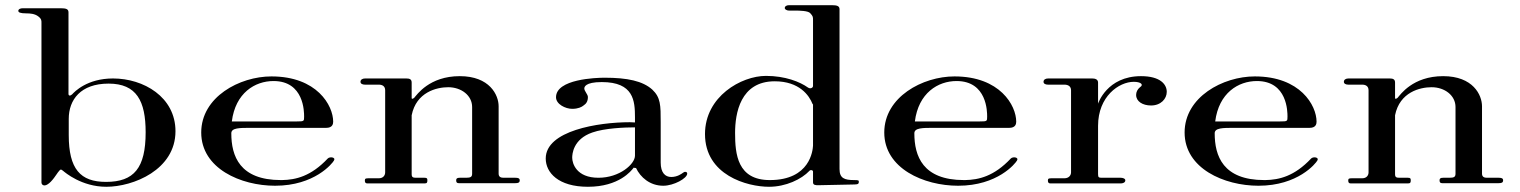

<svg xmlns="http://www.w3.org/2000/svg" viewBox="-20 -706 5851 739"><path d="M388.1 -5.9C289.1 -5.9 244.6 -55.4 244.6 -186.1V-248.5C244.6 -321.8 290.1 -384.2 398 -384.2C505.9 -384.2 540.6 -316.8 540.6 -197C540.6 -59.4 496 -5.9 388.1 -5.9ZM389.1 12.9C493.1 12.9 655.4 -52.5 655.4 -201C655.4 -332.7 532.7 -404 414.9 -404C315.8 -404 267.3 -353.5 257.4 -342.6C249.5 -335.6 243.6 -337.6 243.6 -344.6V-658.4C243.6 -671.3 234.7 -674.3 211.9 -674.3H68.3C57.4 -674.3 50.5 -670.3 50.5 -664.4C50.5 -658.4 57.4 -654.5 82.2 -654.5C95 -654.5 113.9 -653.5 127.7 -642.6C140.6 -632.7 139.6 -625.7 139.6 -616.8V-4C139.6 5.9 149.5 11.9 162.4 4C180.2 -5.9 199 -37.6 203 -42.6C212.9 -54.5 212.9 -56.4 222.8 -48.5C229.7 -42.6 294.1 12.9 389.1 12.9Z M872.3 -238.6C886.2 -348.5 961.4 -394.1 1032.7 -394.1C1150.5 -394.1 1150.5 -275.2 1150.5 -257.4C1150.5 -239.6 1150.5 -238.6 1122.8 -238.6ZM1038.7 8.9C1191.1 8.9 1259.4 -77.2 1265.4 -88.1C1273.3 -101 1249.5 -104 1241.6 -96C1177.3 -27.7 1118.9 -13.9 1065.4 -12.9H1061.4C902 -12.9 870.3 -105.9 870.3 -193.1C870.3 -213.9 902 -213.9 943.6 -213.9H1235.7C1259.4 -213.9 1262.4 -228.7 1262.4 -237.6C1262.4 -300 1200 -411.9 1024.8 -411.9C902 -411.9 754.5 -332.7 754.5 -196C754.5 -57.4 907 8.9 1038.7 8.9Z M1394.2 0H1614C1623.9 0 1624.9 -4 1624.9 -11.9C1624.9 -18.8 1623.9 -21.8 1614 -21.8H1583.3C1570.5 -21.8 1564.5 -22.8 1564.5 -35.6V-262.4C1582.3 -351.5 1660.6 -370.3 1705.1 -370.3C1755.6 -370.3 1797.2 -338.6 1797.2 -294.1V-37.6C1797.2 -24.8 1791.3 -21.8 1773.4 -21.8H1749.7C1738.8 -21.8 1735.8 -18.8 1735.8 -11.9C1735.8 -4 1738.8 -1 1745.7 -1H1963.5C1974.4 -1 1980.4 -3 1980.4 -11.9C1980.4 -19.8 1974.4 -21.8 1963.5 -21.8H1918C1908.1 -21.8 1899.2 -24.8 1899.2 -37.6V-297C1899.2 -340.6 1864.5 -412.9 1749.7 -412.9C1631.9 -412.9 1584.3 -340.6 1574.4 -329.7C1568.5 -324.8 1565.5 -324.8 1564.5 -327.7V-388.1C1564.5 -401 1556.6 -404 1543.7 -404H1385.3C1374.4 -404 1367.5 -399 1367.5 -391.1C1367.5 -384.2 1374.4 -380.2 1384.3 -380.2H1437.8C1451.7 -380.2 1462.5 -374.3 1462.5 -358.4V-42.6C1462.5 -31.7 1455.6 -19.8 1437.8 -19.8H1398.2C1388.3 -19.8 1384.3 -18.8 1384.3 -11.9C1384.3 -4 1386.3 0 1394.2 0Z M2283.4 -21.8C2198.3 -21.8 2182.4 -77.2 2182.4 -99C2182.4 -111.9 2185.4 -170.3 2259.7 -196C2307.2 -212.9 2386.4 -215.8 2424 -215.8V-106.9C2424 -74.3 2364.6 -21.8 2283.4 -21.8ZM2120.1 -331.7C2120.1 -304.9 2156.3 -287.1 2182.4 -287.1C2205.2 -287.1 2219.1 -294.1 2226 -300C2236.9 -306.9 2242.8 -316.8 2242.8 -332.7C2242.8 -342.6 2229 -355.4 2229 -365.3C2229 -370.3 2231 -390.1 2296.3 -390.1C2419.1 -390.1 2424 -317.8 2424 -254.5V-234.7L2404.2 -235.6C2282.1 -235.6 2080.5 -203 2080.5 -96C2080.5 -41.6 2129 12.9 2242.8 12.9C2363.6 12.9 2410.2 -49.5 2418.1 -59.4C2419.1 -62.4 2418.1 -59.4 2428 -59.4C2444.8 -23.8 2481.4 8.9 2532.9 8.9C2573.5 8.9 2625 -19.8 2625 -37.6C2625 -41.6 2623 -44.6 2617.1 -44.6C2613.1 -44.6 2612.1 -42.6 2608.2 -40.6C2604.2 -37.6 2587.4 -24.8 2563.6 -24.8C2539.9 -24.8 2523 -41.6 2523 -80.2V-234.7C2523 -301 2523 -330.7 2490.4 -361.4C2453.7 -394.1 2395.3 -406.9 2307.2 -406.9C2273.7 -406.9 2120.1 -401.7 2120.1 -331.7Z M2943 -12.9C2818.2 -12.9 2809.3 -112.9 2809.3 -194.1C2809.3 -269.3 2829.1 -393.1 2961.8 -393.1C3056.9 -393.1 3094.5 -338.6 3107.4 -305.9L3109.3 -304V-145.5C3108.3 -127.7 3098.4 -12.9 2943 -12.9ZM2940 12.9C3004.4 12.9 3064.8 -15.8 3095.5 -48.5C3099.4 -53.5 3109.3 -51.5 3109.3 -45.5V-4C3109.3 6.9 3120.2 6.9 3130.1 6.9L3269.7 4C3283.6 4 3285.6 0 3285.6 -5.9C3285.6 -11.9 3284.6 -12.9 3267.8 -12.9C3230.1 -12.9 3211.3 -19.8 3211.3 -55.4V-670.3C3211.3 -683.2 3201.4 -686.1 3180.6 -686.1H3017.3C3006.4 -686.1 3000.4 -681.2 3000.4 -675.2C3000.4 -671.3 3005.4 -665.3 3018.2 -665.3H3039C3058.8 -665.3 3090.5 -664.4 3098.4 -655.4C3109.3 -643.6 3109.3 -640.6 3109.3 -628.7V-375.2C3109.3 -368.3 3099.4 -362.4 3089.5 -369.3C3058.8 -391.1 3002.4 -413.9 2928.1 -413.9C2833.1 -413.9 2693.5 -334.7 2693.5 -190.1C2693.5 -31.7 2855.9 12.9 2940 12.9Z M3501.3 -238.6C3515.2 -348.5 3590.4 -394.1 3661.7 -394.1C3779.5 -394.1 3779.5 -275.2 3779.5 -257.4C3779.5 -239.6 3779.5 -238.6 3751.8 -238.6ZM3667.7 8.9C3820.1 8.9 3888.4 -77.2 3894.4 -88.1C3902.3 -101 3878.5 -104 3870.6 -96C3806.3 -27.7 3747.9 -13.9 3694.4 -12.9H3690.4C3531 -12.9 3499.3 -105.9 3499.3 -193.1C3499.3 -213.9 3531 -213.9 3572.6 -213.9H3864.7C3888.4 -213.9 3891.4 -228.7 3891.4 -237.6C3891.4 -300 3829 -411.9 3653.8 -411.9C3531 -411.9 3383.5 -332.7 3383.5 -196C3383.5 -57.4 3536 8.9 3667.7 8.9Z M4023.2 0H4293.5C4301.4 0 4311.3 -3 4311.3 -11.9C4311.3 -18.8 4301.4 -21.8 4293.5 -21.8H4222.2C4209.4 -21.8 4206.4 -22.8 4206.4 -35.6V-221.8C4206.4 -334.7 4286.6 -391.1 4344 -391.1C4370.8 -391.1 4383.6 -380.2 4367.8 -370.3C4357.9 -362.4 4352.9 -351.5 4352.9 -340.6C4352.9 -315.8 4377.7 -300 4410.4 -300C4448 -300 4470.8 -325.7 4470.8 -352.5C4470.8 -381.2 4446 -412.9 4371.7 -412.9C4240.1 -412.9 4206.4 -306.9 4206.4 -306.9V-388.1C4206.4 -401 4194.5 -404 4183.6 -404H4014.3C4003.4 -404 3996.5 -399 3996.5 -391.1C3996.5 -384.2 4003.4 -380.2 4013.3 -380.2H4076.7C4090.6 -380.2 4102.4 -374.3 4102.4 -358.4V-42.6C4102.4 -31.7 4094.5 -19.8 4076.7 -19.8H4027.2C4017.3 -19.8 4013.3 -18.8 4013.3 -11.9C4013.3 -4 4015.3 0 4023.2 0Z M4657.3 -238.6C4671.2 -348.5 4746.4 -394.1 4817.7 -394.1C4935.5 -394.1 4935.5 -275.2 4935.5 -257.4C4935.5 -239.6 4935.5 -238.6 4907.8 -238.6ZM4823.7 8.9C4976.1 8.9 5044.4 -77.2 5050.4 -88.1C5058.3 -101 5034.5 -104 5026.6 -96C4962.3 -27.7 4903.9 -13.9 4850.4 -12.9H4846.4C4687 -12.9 4655.3 -105.9 4655.3 -193.1C4655.3 -213.9 4687 -213.9 4728.6 -213.9H5020.7C5044.4 -213.9 5047.4 -228.7 5047.4 -237.6C5047.4 -300 4985 -411.9 4809.8 -411.9C4687 -411.9 4539.5 -332.7 4539.5 -196C4539.5 -57.4 4692 8.9 4823.7 8.9Z M5179.2 0H5399C5408.9 0 5409.9 -4 5409.9 -11.9C5409.9 -18.8 5408.9 -21.8 5399 -21.8H5368.3C5355.5 -21.8 5349.5 -22.8 5349.5 -35.6V-262.4C5367.3 -351.5 5445.6 -370.3 5490.1 -370.3C5540.6 -370.3 5582.2 -338.6 5582.2 -294.1V-37.6C5582.2 -24.8 5576.3 -21.8 5558.4 -21.8H5534.7C5523.8 -21.8 5520.8 -18.8 5520.8 -11.9C5520.8 -4 5523.8 -1 5530.7 -1H5748.5C5759.4 -1 5765.4 -3 5765.4 -11.9C5765.4 -19.8 5759.4 -21.8 5748.5 -21.8H5703C5693.1 -21.8 5684.2 -24.8 5684.2 -37.6V-297C5684.2 -340.6 5649.5 -412.9 5534.7 -412.9C5416.9 -412.9 5369.3 -340.6 5359.4 -329.7C5353.5 -324.8 5350.5 -324.8 5349.5 -327.7V-388.1C5349.5 -401 5341.6 -404 5328.7 -404H5170.3C5159.4 -404 5152.5 -399 5152.5 -391.1C5152.5 -384.2 5159.4 -380.2 5169.3 -380.2H5222.8C5236.7 -380.2 5247.5 -374.3 5247.5 -358.4V-42.6C5247.5 -31.7 5240.6 -19.8 5222.8 -19.8H5183.2C5173.3 -19.8 5169.3 -18.8 5169.3 -11.9C5169.3 -4 5171.3 0 5179.2 0Z"/></svg>

Font: Biblismive
Style: Regular
Weight: 400
Designer: Susan Drake
Foundry: Susan Drake
Version: Version 1.0; ttfautohint (v1.8.4.7-5d5b)